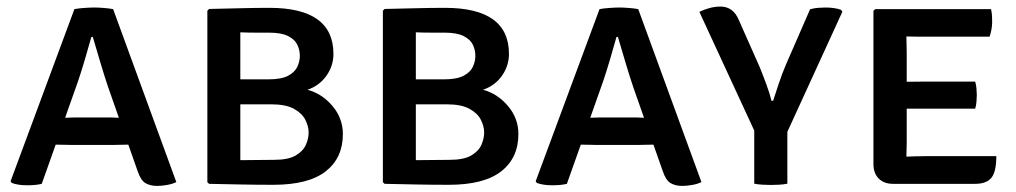

<svg xmlns="http://www.w3.org/2000/svg" viewBox="-20 -574 3176 600"><path d="M206.5 -121Q200.5 -121 182.8 -121.5Q165 -122 154 -122L110.5 0.5Q92 5 65.5 5Q35 5 16.5 -2.5L13 -7.5L212.5 -545.5Q225.5 -548 243.5 -549.2Q261.5 -550.5 275 -550.5Q287 -550.5 303.5 -549.2Q320 -548 333.5 -545.5L531 -5Q519 1 502 4Q485 7 471 7Q449.5 7 434.5 -1.8Q419.5 -10.5 409.5 -41L381 -122Q371 -122 354 -121.5Q337 -121 331 -121ZM224 -320.5 183.5 -206Q194 -206.5 208.2 -206.8Q222.5 -207 228 -207H312Q317.5 -207 329.8 -206.8Q342 -206.5 351.5 -206L318 -301.5Q307 -334 293.5 -379.2Q280 -424.5 270 -458.5H265.5Q256.5 -426 244.8 -386.5Q233 -347 224 -320.5Z M633.5 -546Q677.5 -547 727.2 -548.2Q777 -549.5 822 -549.5Q1022 -549.5 1022 -405.5Q1022 -368.5 1000.2 -337.5Q978.5 -306.5 941 -293.5Q986 -281.5 1018.8 -243Q1051.5 -204.5 1051.5 -155Q1051.5 -80.5 997.8 -38.5Q944 3.5 834 3.5Q779.5 3.5 733 2.5Q686.5 1.5 633.5 0.5L628 -4.5V-540.5ZM820 -472Q803 -472 777.2 -472Q751.5 -472 731 -473V-326H818Q858.5 -326 879.8 -337Q901 -348 909 -365Q917 -382 917 -399.5Q917 -417.5 909.2 -434Q901.5 -450.5 880.5 -461.2Q859.5 -472 820 -472ZM731 -73.5Q758 -73.5 784.2 -74Q810.5 -74.5 836 -74.5Q881 -74.5 904.2 -88.2Q927.5 -102 936 -121.8Q944.5 -141.5 944.5 -160Q944.5 -179 934.2 -199.5Q924 -220 898.5 -234Q873 -248 827.5 -248H731Z M1182 -546Q1226 -547 1275.8 -548.2Q1325.5 -549.5 1370.5 -549.5Q1570.5 -549.5 1570.5 -405.5Q1570.5 -368.5 1548.8 -337.5Q1527 -306.5 1489.5 -293.5Q1534.5 -281.5 1567.2 -243Q1600 -204.5 1600 -155Q1600 -80.5 1546.2 -38.5Q1492.5 3.5 1382.5 3.5Q1328 3.5 1281.5 2.5Q1235 1.5 1182 0.5L1176.5 -4.5V-540.5ZM1368.5 -472Q1351.5 -472 1325.8 -472Q1300 -472 1279.5 -473V-326H1366.5Q1407 -326 1428.2 -337Q1449.5 -348 1457.5 -365Q1465.5 -382 1465.5 -399.5Q1465.5 -417.5 1457.8 -434Q1450 -450.5 1429 -461.2Q1408 -472 1368.5 -472ZM1279.5 -73.5Q1306.5 -73.5 1332.8 -74Q1359 -74.5 1384.5 -74.5Q1429.5 -74.5 1452.8 -88.2Q1476 -102 1484.5 -121.8Q1493 -141.5 1493 -160Q1493 -179 1482.8 -199.5Q1472.5 -220 1447 -234Q1421.5 -248 1376 -248H1279.5Z M1847.5 -121Q1841.5 -121 1823.8 -121.5Q1806 -122 1795 -122L1751.5 0.5Q1733 5 1706.5 5Q1676 5 1657.5 -2.5L1654 -7.5L1853.5 -545.5Q1866.5 -548 1884.5 -549.2Q1902.5 -550.5 1916 -550.5Q1928 -550.5 1944.5 -549.2Q1961 -548 1974.5 -545.5L2172 -5Q2160 1 2143 4Q2126 7 2112 7Q2090.5 7 2075.5 -1.8Q2060.5 -10.5 2050.5 -41L2022 -122Q2012 -122 1995 -121.5Q1978 -121 1972 -121ZM1865 -320.5 1824.5 -206Q1835 -206.5 1849.2 -206.8Q1863.5 -207 1869 -207H1953Q1958.5 -207 1970.8 -206.8Q1983 -206.5 1992.5 -206L1959 -301.5Q1948 -334 1934.5 -379.2Q1921 -424.5 1911 -458.5H1906.5Q1897.5 -426 1885.8 -386.5Q1874 -347 1865 -320.5Z M2511.5 -545Q2523.5 -548.5 2536 -549.5Q2548.5 -550.5 2559 -550.5Q2588 -550.5 2608 -543.5L2612.5 -537.5L2440.5 -162V0Q2428.5 2.5 2415 3.2Q2401.5 4 2389 4Q2378.5 4 2363.5 3.2Q2348.5 2.5 2337 0V-166L2165.5 -537Q2200 -553.5 2231.5 -553.5Q2271.5 -553.5 2289 -511L2354 -364.5Q2365.5 -336 2375.2 -309.5Q2385 -283 2391 -259H2396Q2404.5 -285.5 2413.8 -313.2Q2423 -341 2436 -372Z M3093.5 -86Q3093.5 -37 3078 -18.2Q3062.5 0.5 3027 0.5H2770.5Q2742.5 0.5 2726 -16Q2709.5 -32.5 2709.5 -61.5V-540L2715 -545.5H3077Q3079.5 -534.5 3080 -524Q3080.5 -513.5 3080.5 -504.5Q3080.5 -495.5 3078.5 -483.2Q3076.5 -471 3072.5 -459.5H2870Q2860 -459.5 2844.2 -459.5Q2828.5 -459.5 2812.5 -460Q2812.5 -448 2813 -435.8Q2813.5 -423.5 2813.5 -408V-318.5Q2829.5 -318.5 2845 -318.8Q2860.5 -319 2870 -319H3027.5Q3030.5 -309 3031.5 -297Q3032.5 -285 3032.5 -277Q3032.5 -268 3031.5 -256.2Q3030.5 -244.5 3027.5 -234.5H2870Q2860.5 -234.5 2845 -234.5Q2829.5 -234.5 2813.5 -234.5V-129.5Q2813.5 -116.5 2813 -105.2Q2812.5 -94 2812.5 -84.5Q2826 -85 2839.8 -85.5Q2853.5 -86 2873 -86Z"/></svg>

Font: Signika SC
Style: Regular
Weight: 400
Designer: Anna Giedryś
Foundry: Anna Giedryś
Version: Version 2.000; ttfautohint (v1.8.3) -l 8 -r 50 -G 200 -x 9 -